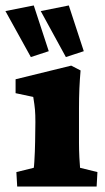

<svg xmlns="http://www.w3.org/2000/svg" viewBox="-53 -681 385 701"><path d="M9.8 0 6.8 -52.7 70.3 -68.4Q71.3 -73.2 72.3 -89.8Q73.2 -106.4 74.2 -127Q75.2 -147.5 75.2 -163.1L76.2 -235.4Q76.2 -262.7 74.7 -280.3Q73.2 -297.9 68.4 -327.1L3.9 -340.8V-391.6L207 -441.4L241.2 -423.8Q238.3 -390.6 236.8 -357.4Q235.4 -324.2 235.4 -284.2V-159.2Q235.4 -134.8 236.8 -105.5Q238.3 -76.2 239.3 -68.4L302.7 -52.7L299.8 0ZM187.5 -472.7 95.7 -640.6 198.2 -661.1 252.9 -494.1ZM59.6 -472.7 -33.2 -640.6 70.3 -661.1 125 -494.1Z"/></svg>

Font: Crimson Pro Black
Style: Regular
Weight: 900
Designer: Jacques Le Bailly
Foundry: Baron von Fonthausen
Version: Version 1.003